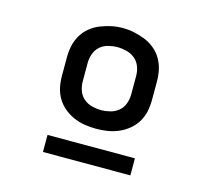

<svg xmlns="http://www.w3.org/2000/svg" viewBox="-80 -788 760 696"><g transform="rotate(15 300.0 -440.5)"><path d="M300 -317Q278 -317 256.5 -320.5Q235 -324 215.5 -332.5Q196 -341 179 -355Q162 -369 151 -387.5Q140 -406 135.5 -427Q131 -448 131 -470V-540Q131 -562 135.5 -583Q140 -604 151 -623Q162 -642 179 -656Q196 -670 216 -678Q236 -686 257 -690.5Q278 -695 300 -695Q322 -695 343 -690.5Q364 -686 384 -678Q404 -670 421 -656Q438 -642 449 -623Q460 -604 464.5 -583Q469 -562 469 -540V-470Q469 -448 464.5 -427Q460 -406 449 -387.5Q438 -369 421 -355Q404 -341 384.5 -332.5Q365 -324 343.5 -320.5Q322 -317 300 -317ZM300 -387Q317 -387 334.5 -391.5Q352 -396 365.5 -407.5Q379 -419 385 -436Q391 -453 391 -470V-540Q391 -558 384.5 -575Q378 -592 364.5 -603Q351 -614 333.5 -618.5Q316 -623 299 -623Q282 -623 264.5 -618.5Q247 -614 234 -602.5Q221 -591 215 -574Q209 -557 209 -540V-470Q209 -453 215 -436Q221 -419 234.5 -407.5Q248 -396 265.5 -391.5Q283 -387 300 -387ZM136 -186V-250H464V-186Z"/></g></svg>

Font: Iosevka Custom Extended
Style: Regular
Weight: 400
Width: 7
Monospace: yes
Designer: Belleve Invis
Foundry: Belleve Invis
Version: Version 11.2.4; ttfautohint (v1.8.4)